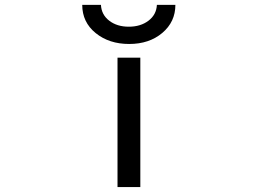

<svg xmlns="http://www.w3.org/2000/svg" viewBox="-20 -759 1040 781"><path d="M618.2 -739.3H693.4Q693.4 -669.9 640.1 -625Q586.9 -580.1 505.4 -580.1Q423.8 -580.1 369.1 -624.5Q314.5 -668.9 314.5 -739.3H390.6Q392.6 -699.2 424.3 -674.8Q456.1 -650.4 503.9 -650.4Q551.8 -650.4 584 -674.8Q616.2 -699.2 618.2 -739.3ZM458 2V-524.4H550.8V2Z"/></svg>

Font: Gen Shin Gothic Monospace Regular
Style: Regular
Weight: 400
Designer: [Source Han Sans]
Ryoko NISHIZUKA  (kana & ideographs); Paul D. Hunt (Latin, Greek & Cyrillic); Wenlong ZHANG  (bopomofo
Version: Version 1.002.20150607